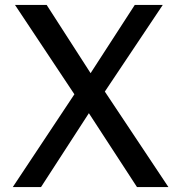

<svg xmlns="http://www.w3.org/2000/svg" viewBox="-20 -762 737 782"><path d="M666 0 407 -389 643 -742H529L349 -464L170 -742H41L283 -378L32 0H147L342 -301L538 0Z"/></svg>

Font: Bisquit Text
Style: Regular
Weight: 400
Version: Version 1.004;Glyphs 3.2.3 (3260)